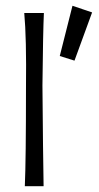

<svg xmlns="http://www.w3.org/2000/svg" viewBox="-20 -645 342 665"><path d="M64 -600H132Q129 -537 127 -349Q127 -339 129 -141L131 0H66Q70 -92 70 -340Q72 -514 64 -600ZM231 -625 299 -602 238 -435 187 -451Z"/></svg>

Font: GFS Neohellenic Rg
Style: Regular
Weight: 400
Designer: Takis Katsoulidis and George D. Matthiopoulos
Foundry: Takis Katsoulidis and George D. Matthiopoulos
Version: Version 1.0